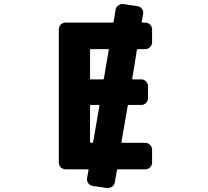

<svg xmlns="http://www.w3.org/2000/svg" viewBox="-20 -868 1040 961"><path d="M443.4 62.5Q429.7 60.5 421.4 48.8Q413.1 37.1 416 23.4L422.9 -15.6Q423.8 -20.5 418.9 -20.5H308.6Q294.9 -20.5 284.7 -30.3Q274.4 -40 274.4 -54.7V-720.7Q274.4 -735.4 284.7 -745.1Q294.9 -754.9 308.6 -754.9H543.9Q547.9 -754.9 548.8 -759.8L558.6 -818.4Q560.5 -833 572.3 -840.8Q581.1 -847.7 592.8 -847.7Q594.7 -847.7 597.7 -847.7L668.9 -836.9Q682.6 -835 690.9 -823.2Q699.2 -811.5 696.3 -797.9L689.5 -759.8Q688.5 -754.9 692.4 -754.9H707Q720.7 -754.9 731 -745.1Q741.2 -735.4 741.2 -720.7V-657.2Q741.2 -642.6 731 -632.3Q720.7 -622.1 707 -622.1H670.9Q666 -622.1 665 -618.2Q661.1 -591.8 653.3 -543.9Q645.5 -499 641.6 -474.6Q640.6 -470.7 645.5 -470.7H686.5Q701.2 -470.7 710.9 -460.4Q720.7 -450.2 720.7 -435.5V-377Q720.7 -362.3 710.9 -352.5Q701.2 -342.8 686.5 -342.8H624Q620.1 -342.8 619.1 -337.9L587.9 -157.2Q586.9 -153.3 591.8 -153.3H707Q720.7 -153.3 731 -143.1Q741.2 -132.8 741.2 -118.2V-54.7Q741.2 -40 731 -30.3Q720.7 -20.5 707 -20.5H570.3Q565.4 -20.5 565.4 -15.6L554.7 43.9Q552.7 58.6 541 66.4Q531.2 73.2 520.5 73.2Q517.6 73.2 514.6 73.2ZM441.4 -153.3Q446.3 -153.3 446.3 -157.2L477.5 -337.9Q477.5 -342.8 473.6 -342.8H434.6Q430.7 -342.8 430.7 -337.9V-157.2Q430.7 -153.3 434.6 -153.3ZM495.1 -470.7Q499 -470.7 500 -474.6L524.4 -618.2Q525.4 -622.1 520.5 -622.1H434.6Q430.7 -622.1 430.7 -618.2V-474.6Q430.7 -470.7 434.6 -470.7Z"/></svg>

Font: Rounded-L Mgen+ 1mn bold
Style: Bold
Weight: 700
Designer: [Source Han Sans]
Ryoko NISHIZUKA  (kana & ideographs); Paul D. Hunt (Latin, Greek & Cyrillic); Wenlong ZHANG  (bopomofo
Version: Version 1.059.20150602